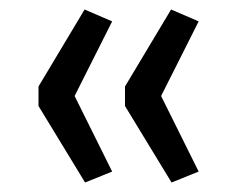

<svg xmlns="http://www.w3.org/2000/svg" viewBox="-20 -469 485 404"><path d="M159 -85 61 -246V-287L158 -449L216 -424L137 -267L216 -108ZM341 -85 243 -246V-287L340 -449L398 -424L319 -267L398 -108Z"/></svg>

Font: Nunito Sans 11pt
Style: Regular
Weight: 400
Version: Version 3.101;gftools[0.9.27]